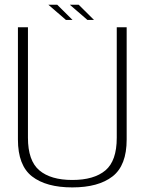

<svg xmlns="http://www.w3.org/2000/svg" viewBox="-20 -790 632 814"><path d="M286.5 4.5Q397 4.5 457 -42Q517 -88.5 517 -198.5V-674.5H475V-206Q475 -108 426.8 -67.5Q378.5 -27 286.5 -27Q195 -27 146.8 -67.8Q98.5 -108.5 98.5 -206V-674.5H56V-198.5Q56 -88.5 116 -42Q176 4.5 286.5 4.5ZM350.5 -705.5H378.5L313.5 -770H276ZM259.5 -705.5H287.5L222.5 -770H185Z"/></svg>

Font: Anybody Thin ExtraLight
Style: Regular
Weight: 250
Version: Version 1.113;gftools[0.9.25]